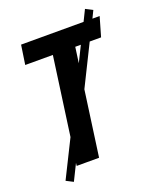

<svg xmlns="http://www.w3.org/2000/svg" viewBox="-152 -840 806 999"><g transform="rotate(-20 251.0 -340.0)"><path d="M471 -585H408L297 -361L247 0H123L125 -16L81 73L42 53L144 -152L204 -585H51L67 -692H413L443 -753L482 -733L462 -692H502ZM316 -498 359 -585H328Z"/></g></svg>

Font: Fira Sans Extra Condensed SemiBold
Style: Italic
Weight: 600
Width: 3
Italic angle: -8°
Designer: Carrois Corporate & Edenspiekermann AG
Foundry: Carrois Corporate GbR & Edenspiekermann AG
Version: Version 4.203